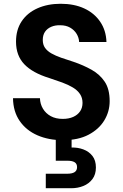

<svg xmlns="http://www.w3.org/2000/svg" viewBox="-20 -732 652 1019"><path d="M314 12Q238 12 178.5 -14Q119 -40 84.5 -90Q50 -140 49 -211H192Q193 -180 208 -155Q223 -130 249.5 -115.5Q276 -101 313 -101Q345 -101 368.5 -111.5Q392 -122 405 -141Q418 -160 418 -186Q418 -213 404.5 -233Q391 -253 367 -267.5Q343 -282 310.5 -294Q278 -306 241 -318Q153 -345 109 -391Q65 -437 65 -511Q65 -574 95 -619Q125 -664 179 -688Q233 -712 302 -712Q373 -712 426.5 -687.5Q480 -663 511.5 -617Q543 -571 545 -509H400Q399 -532 386.5 -552.5Q374 -573 352 -585.5Q330 -598 300 -598Q274 -599 252.5 -590Q231 -581 219 -563.5Q207 -546 207 -520Q207 -495 219 -478Q231 -461 253 -448.5Q275 -436 305 -425.5Q335 -415 370 -404Q423 -386 466.5 -361.5Q510 -337 536 -298Q562 -259 562 -195Q562 -140 533.5 -93Q505 -46 450 -17Q395 12 314 12ZM223 267V190H338Q363 190 376 181.5Q389 173 389 155Q389 137 376 129Q363 121 338 121H276V-4H360V51Q393 50 422.5 61Q452 72 470.5 95.5Q489 119 489 157Q489 194 470.5 218.5Q452 243 422.5 255Q393 267 358 267Z"/></svg>

Font: DM Sans 10pt
Style: Bold
Weight: 700
Version: Version 4.004;gftools[0.9.30]